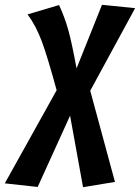

<svg xmlns="http://www.w3.org/2000/svg" viewBox="-101 -562 583 800"><path d="M275 -184 378 196 245 218 191 -80 56 217 -81 202 135 -186Q98 -322 74 -387.5Q50 -453 14 -502L145 -541Q168 -492 183 -439Q198 -386 218 -277L324 -542L462 -528Z"/></svg>

Font: Fira Sans Condensed SemiBold
Style: Italic
Weight: 600
Width: 3
Italic angle: -8°
Designer: bBox Type GmbH & Carrois Corporate GbR & Edenspiekermann AG
Foundry: bBox Type GmbH & Carrois Corporate GbR & Edenspiekermann AG
Version: Version 4.301